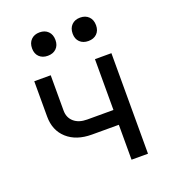

<svg xmlns="http://www.w3.org/2000/svg" viewBox="-140 -882 881 987"><g transform="rotate(-20 300.0 -388.5)"><path d="M410 0V-191H263Q178 -191 128 -236Q78 -281 78 -357V-550H168V-357Q168 -318 194.5 -295Q221 -272 266 -272H410V-550H500V0ZM411 -649Q382 -649 364.5 -666Q347 -683 347 -712Q347 -742 364.5 -759.5Q382 -777 411 -777Q440 -777 457.5 -759.5Q475 -742 475 -712Q475 -683 457.5 -666Q440 -649 411 -649ZM189 -649Q160 -649 142.5 -666Q125 -683 125 -712Q125 -742 142.5 -759.5Q160 -777 189 -777Q218 -777 235.5 -759.5Q253 -742 253 -712Q253 -683 235.5 -666Q218 -649 189 -649Z"/></g></svg>

Font: JetBrains Mono NL
Style: Regular
Weight: 400
Monospace: yes
Designer: Philipp Nurullin, Konstantin Bulenkov
Foundry: JetBrains
Version: Version 2.305; ttfautohint (v1.8.4.7-5d5b)